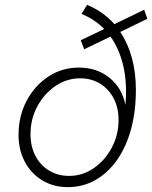

<svg xmlns="http://www.w3.org/2000/svg" viewBox="-20 -757 624 787"><path d="M258 10Q199 10 153.5 -17.5Q108 -45 82 -93.5Q56 -142 56 -204Q56 -281 89 -343.5Q122 -406 178 -443Q234 -480 303 -480Q378 -480 429.5 -437.5Q481 -395 494 -327Q502 -413 486 -484Q470 -555 433 -607L325 -555L311 -592L407 -638Q388 -658 364.5 -673.5Q341 -689 314 -700L337 -737Q371 -723 399 -703Q427 -683 449 -658L571 -717L584 -680L473 -626Q537 -530 537 -388Q537 -300 517 -227Q497 -154 459.5 -101Q422 -48 371 -19Q320 10 258 10ZM263 -36Q318 -36 364 -67.5Q410 -99 438 -151.5Q466 -204 466 -265Q466 -315 446 -353.5Q426 -392 390.5 -414Q355 -436 308 -436Q254 -436 207.5 -404.5Q161 -373 133 -321Q105 -269 105 -207Q105 -157 125 -118.5Q145 -80 181 -58Q217 -36 263 -36Z"/></svg>

Font: Red Hat Text VF
Style: Italic
Weight: 300
Italic angle: -12°
Designer: Pentagram, MCKL
Foundry: Pentagram, MCKL
Version: Version 1.023